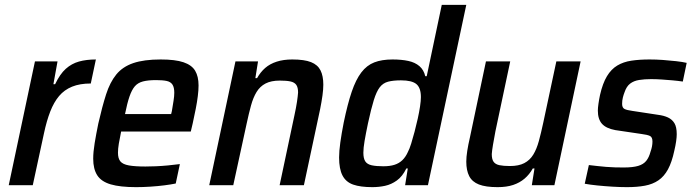

<svg xmlns="http://www.w3.org/2000/svg" viewBox="-20 -763 2860 791"><path d="M16 0 124 -510H217L200 -416H207Q227 -458 251 -479.5Q275 -501 305.5 -509.5Q336 -518 375 -518L354 -419Q309 -419 277 -406Q245 -393 223.5 -367.5Q202 -342 187 -303.5Q172 -265 161 -213L115 0Z M541 8Q475 8 436 -3.5Q397 -15 380.5 -41Q364 -67 364 -109Q364 -137 370 -173.5Q376 -210 385 -254Q401 -324 417 -374Q433 -424 459 -456Q485 -488 529 -503Q573 -518 642 -518Q702 -518 736 -506.5Q770 -495 784 -471.5Q798 -448 798 -411Q798 -392 795 -367.5Q792 -343 786.5 -315Q781 -287 774 -255L766 -221H479Q473 -192 469.5 -171Q466 -150 466 -134Q466 -110 476 -98Q486 -86 511 -81.5Q536 -77 579 -77Q598 -77 622 -78Q646 -79 672 -81.5Q698 -84 721 -87L704 -7Q685 -3 657.5 0.5Q630 4 599.5 6Q569 8 541 8ZM495 -293H685L688 -305Q692 -329 695 -348Q698 -367 698 -381Q698 -403 690.5 -414.5Q683 -426 666.5 -429.5Q650 -433 623 -433Q590 -433 569 -427.5Q548 -422 535.5 -407.5Q523 -393 513.5 -365.5Q504 -338 495 -293Z M842 0 950 -510H1043L1032 -441H1039Q1053 -466 1072.5 -483Q1092 -500 1120 -509Q1148 -518 1184 -518Q1234 -518 1261.5 -507Q1289 -496 1300.5 -473Q1312 -450 1312 -414Q1312 -395 1308.5 -369.5Q1305 -344 1299 -314L1232 0H1132L1193 -288Q1200 -320 1203.5 -343.5Q1207 -367 1208 -382Q1208 -403 1200.5 -413.5Q1193 -424 1176.5 -427.5Q1160 -431 1133 -431Q1097 -431 1074 -419Q1051 -407 1037 -384Q1023 -361 1014 -328Q1005 -295 996 -253L941 0Z M1514 8Q1465 8 1435 -2.5Q1405 -13 1391 -40Q1377 -67 1377 -114Q1377 -140 1382 -176Q1387 -212 1396 -258Q1412 -335 1429 -385Q1446 -435 1468.5 -464.5Q1491 -494 1522 -506Q1553 -518 1597 -518Q1634 -518 1662 -512Q1690 -506 1708 -490.5Q1726 -475 1732 -449H1738L1800 -743H1901L1743 0H1649L1660 -69H1654Q1638 -36 1615 -19.5Q1592 -3 1566.5 2.5Q1541 8 1514 8ZM1559 -78Q1586 -78 1605 -84Q1624 -90 1637.5 -103Q1651 -116 1660 -136Q1667 -149 1674 -171.5Q1681 -194 1688 -220.5Q1695 -247 1701 -274Q1707 -301 1710.5 -324.5Q1714 -348 1714 -363Q1714 -401 1695.5 -416.5Q1677 -432 1632 -432Q1600 -432 1579 -426.5Q1558 -421 1544.5 -403.5Q1531 -386 1520 -350.5Q1509 -315 1496 -255Q1487 -212 1482 -182.5Q1477 -153 1477 -134Q1477 -110 1485 -98Q1493 -86 1511.5 -82Q1530 -78 1559 -78Z M2030 8Q1981 8 1953 -3Q1925 -14 1913 -37.5Q1901 -61 1901 -97Q1901 -116 1905 -141.5Q1909 -167 1916 -197L1982 -510H2082L2021 -222Q2015 -190 2011 -166.5Q2007 -143 2006 -128Q2006 -107 2013.5 -96.5Q2021 -86 2037.5 -82.5Q2054 -79 2081 -79Q2117 -79 2140 -91Q2163 -103 2177 -126Q2191 -149 2200 -182Q2209 -215 2218 -257L2272 -510H2372L2264 0H2171L2182 -69H2175Q2161 -44 2141 -27Q2121 -10 2094 -1Q2067 8 2030 8Z M2563 8Q2535 8 2502.5 6Q2470 4 2440.5 1Q2411 -2 2389 -6L2406 -83Q2423 -81 2441 -79Q2459 -77 2477 -75.5Q2495 -74 2513 -73.5Q2531 -73 2549 -73Q2587 -73 2609 -79.5Q2631 -86 2642.5 -100.5Q2654 -115 2660 -138Q2664 -149 2666 -159.5Q2668 -170 2668 -180Q2668 -198 2657.5 -203Q2647 -208 2623 -211L2515 -227Q2477 -234 2460 -253Q2443 -272 2443 -307Q2443 -318 2445.5 -335.5Q2448 -353 2452 -372Q2463 -420 2480.5 -449Q2498 -478 2523 -493Q2548 -508 2581 -513Q2614 -518 2656 -518Q2683 -518 2711 -516Q2739 -514 2765.5 -511Q2792 -508 2809 -504L2793 -427Q2773 -430 2750.5 -432Q2728 -434 2705.5 -435.5Q2683 -437 2662 -437Q2635 -437 2613 -433.5Q2591 -430 2576 -418.5Q2561 -407 2553 -383Q2549 -373 2546 -361Q2543 -349 2543 -335Q2543 -319 2553 -314Q2563 -309 2586 -306L2691 -290Q2715 -287 2732 -279Q2749 -271 2758.5 -255.5Q2768 -240 2768 -210Q2768 -198 2765.5 -180.5Q2763 -163 2758 -142Q2748 -95 2732 -65.5Q2716 -36 2692.5 -20Q2669 -4 2637 2Q2605 8 2563 8Z"/></svg>

Font: Saira SemiCondensed Medium
Style: Italic
Weight: 500
Width: 4
Italic angle: -12°
Designer: Hector Gatti with collaboration of the Omnibus-Type team
Foundry: Omnibus-Type
Version: Version 1.101